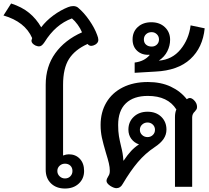

<svg xmlns="http://www.w3.org/2000/svg" viewBox="-95 -1075 1203 1105"><path d="M168 -98V-587Q168 -692 223 -768.5Q278 -845 377 -889Q368 -911 352 -933Q336 -955 319 -969Q224 -934 161 -832Q153 -820 145.5 -814Q138 -808 129 -808Q122 -808 109 -813Q86 -825 86 -841Q86 -844 90 -856Q49 -950 -75 -986L-31 -1055Q31 -1035 72.5 -1001Q114 -967 142 -918Q171 -956 212.5 -986.5Q254 -1017 297 -1034Q312 -1040 326 -1040Q342 -1040 353 -1032Q389 -1002 419.5 -957.5Q450 -913 464 -874Q471 -857 471 -845Q471 -829 453 -818Q440 -811 430 -811Q418 -811 409 -822Q336 -789 302 -735.5Q268 -682 268 -587V-180Q286 -187 301 -187Q340 -187 364.5 -161Q389 -135 389 -91Q389 -47 358.5 -18.5Q328 10 279 10Q229 10 198.5 -19.5Q168 -49 168 -98ZM322 -91Q322 -110 310 -121.5Q298 -133 279 -133Q261 -133 248 -121Q235 -109 235 -91Q235 -73 248 -60.5Q261 -48 279 -48Q298 -48 310 -60.5Q322 -73 322 -91Z M912 -401Q912 -427 920 -445Q871 -523 756 -523Q674 -523 629.5 -480.5Q585 -438 585 -356Q585 -318 589.5 -291.5Q594 -265 602 -232Q607 -213 610.5 -192.5Q614 -172 615 -151H617Q639 -184 659.5 -206Q680 -228 705 -244Q678 -253 661 -275.5Q644 -298 644 -329Q644 -374 675 -403Q706 -432 754 -432Q803 -432 833 -403Q863 -374 863 -329Q863 -300 846.5 -275.5Q830 -251 795 -228Q741 -192 698.5 -142Q656 -92 611 -16Q598 8 575 8Q561 8 540 -5Q518 -20 518 -34Q518 -45 529 -62Q537 -73 537 -92Q537 -112 531.5 -135.5Q526 -159 515 -194Q499 -248 491.5 -282.5Q484 -317 484 -356Q484 -429 517 -485Q550 -541 611.5 -572Q673 -603 756 -603Q831 -603 887.5 -576.5Q944 -550 980 -504Q989 -511 997 -511Q1008 -511 1020 -500Q1039 -482 1039 -460Q1039 -451 1036 -446Q1033 -441 1027 -434Q1011 -420 1011 -399V0H912ZM797 -328Q797 -346 784.5 -358Q772 -370 754 -370Q736 -370 723 -358Q710 -346 710 -328Q710 -310 723 -298Q736 -286 754 -286Q772 -286 784.5 -298Q797 -310 797 -328Z M680 -715Q736 -722 766 -758L765 -760Q723 -757 695.5 -781.5Q668 -806 668 -848Q668 -892 698 -919.5Q728 -947 776 -947Q824 -947 854 -918.5Q884 -890 884 -846Q884 -812 868 -780Q852 -748 819 -726Q896 -732 944 -790.5Q992 -849 1002 -929L1083 -912Q1072 -801 1000.5 -735Q929 -669 799 -663L680 -656ZM820 -848Q820 -866 807.5 -878Q795 -890 778 -890Q758 -890 745.5 -878Q733 -866 733 -848Q733 -829 745.5 -818Q758 -807 778 -807Q796 -807 808 -818.5Q820 -830 820 -848Z"/></svg>

Font: Niramit Medium
Style: Regular
Weight: 500
Designer: Katatrad Aksorn Co.,Ltd.
Foundry: Cadson Demak Co.,Ltd.
Version: Version 1.000; ttfautohint (v1.6)